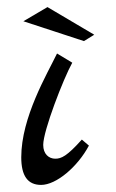

<svg xmlns="http://www.w3.org/2000/svg" viewBox="-20 -523 328 542"><path d="M217 -407 246 -425 114 -503 46 -463ZM211 -129C169 -82 153 -75 136 -75C118 -75 102 -88 102 -114C102 -154 159 -301 184 -346L141 -372C113 -314 40 -192 40 -79C40 -27 58 -1 96 -1C139 -1 199 -52 231 -112Z"/></svg>

Font: Marck Script
Style: Regular
Weight: 400
Designer: Denis Masharov, Marck Fogel
Foundry: Denis Masharov
Version: Version 1.002